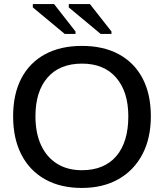

<svg xmlns="http://www.w3.org/2000/svg" viewBox="-20 -927 818 957"><path d="M731.9 -347.2Q731.9 -237.8 689.7 -157.7Q647.5 -77.6 570.3 -33.9Q493.2 9.8 387.7 9.8Q281.7 9.8 204.8 -33.2Q127.9 -76.2 86.7 -156.2Q45.4 -236.3 45.4 -347.2Q45.4 -457.5 86.2 -535.9Q127 -614.3 203.9 -656.2Q280.8 -698.2 388.7 -698.2Q495.6 -698.2 572.5 -656.5Q649.4 -614.7 690.7 -536.4Q731.9 -458 731.9 -347.2ZM619.6 -347.2Q619.6 -469.7 559.1 -539.8Q498.5 -609.9 388.7 -609.9Q277.8 -609.9 217.3 -540.8Q156.7 -471.7 156.7 -347.2Q156.7 -264.6 184.3 -204.3Q211.9 -144 263.9 -111.3Q315.9 -78.6 387.7 -78.6Q499.5 -78.6 559.6 -148.7Q619.6 -218.8 619.6 -347.2ZM481.9 -757.8 322.8 -890.1V-906.7H428.2L535.6 -770V-757.8ZM302.7 -757.8 143.6 -890.1V-906.7H249.5L356.4 -770V-757.8Z"/></svg>

Font: Arimo Medium
Style: Regular
Weight: 500
Designer: Steve Matteson
Foundry: Monotype Imaging Inc.
Version: Version 1.33